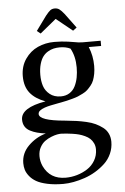

<svg xmlns="http://www.w3.org/2000/svg" viewBox="-61 -674 663 1019"><g transform="rotate(-5 270.0 -165.0)"><path d="M32.2 172.9Q32.2 120.1 71.5 80.8Q110.8 41.5 165 25.9Q139.2 22.5 119.6 17.3Q100.1 12.2 82.3 2.9Q64.5 -6.3 55.2 -21.7Q45.9 -37.1 45.9 -58.1Q45.9 -121.6 178.2 -144Q124 -164.1 96.9 -198.2Q69.8 -232.4 69.8 -287.1Q69.8 -339.8 96.7 -378.7Q123.5 -417.5 164.1 -435.8Q204.6 -454.1 252 -454.1Q292 -454.1 325.2 -449.2Q338.4 -447.3 354 -444.6Q369.6 -441.9 379.9 -440.4Q390.1 -439 400.9 -439H498V-411.1H432.1Q452.1 -363.3 452.1 -309.1Q452.1 -286.6 448.5 -267.3Q444.8 -248 439.2 -233.2Q433.6 -218.3 423.1 -205.6Q412.6 -192.9 403.3 -184.1Q394 -175.3 378.4 -167.5Q362.8 -159.7 351.8 -155Q340.8 -150.4 321.8 -145.3Q302.7 -140.1 291.5 -137.5Q280.3 -134.8 259.8 -130.9Q253.9 -129.9 242.4 -127.7Q231 -125.5 223.6 -124Q216.3 -122.6 205.3 -120.4Q194.3 -118.2 187.3 -116.2Q180.2 -114.3 171.4 -111.3Q162.6 -108.4 157 -105.2Q151.4 -102.1 146.2 -98.4Q141.1 -94.7 138.7 -90.1Q136.2 -85.4 136.2 -80.1Q136.2 -44.9 271 -33.2Q276.9 -32.7 279.8 -32.2Q309.6 -29.3 333.5 -25.9Q357.4 -22.5 385.3 -16.1Q413.1 -9.8 433.6 0Q454.1 9.8 471.7 23.2Q489.3 36.6 498.5 56.2Q507.8 75.7 507.8 100.1Q507.8 133.3 494.6 162.8Q481.4 192.4 459 213.6Q436.5 234.9 408.4 252Q380.4 269 349.6 279.5Q318.8 290 289.6 295.4Q260.3 300.8 234.9 300.8Q187 300.8 149.9 292.7Q112.8 284.7 91.1 272Q69.3 259.3 55.7 241.9Q42 224.6 37.1 208Q32.2 191.4 32.2 172.9ZM121.1 143.1Q121.1 170.9 132.8 196.8Q167 269 250 269Q280.8 269 310.8 260.3Q340.8 251.5 366.2 235.1Q391.6 218.8 407.2 192.1Q422.9 165.5 422.9 132.8Q422.9 114.7 415.8 100.1Q408.7 85.4 398.2 75.7Q387.7 65.9 371.3 58.3Q355 50.8 340.6 46.9Q326.2 43 306.4 40Q286.6 37.1 274.2 36.1Q261.7 35.2 245.1 34.2Q237.3 34.2 224.6 36.4Q211.9 38.6 193.4 45.9Q174.8 53.2 159.2 64.5Q143.6 75.7 132.3 96.2Q121.1 116.7 121.1 143.1ZM163.1 -286.1Q163.1 -253.4 171.6 -227.1Q180.2 -200.7 203.4 -181.9Q226.6 -163.1 262.2 -163.1Q289.1 -163.1 308.8 -175.8Q328.6 -188.5 339.1 -210.2Q349.6 -231.9 354.2 -256.3Q358.9 -280.8 358.9 -309.1Q358.9 -368.2 335 -411.1Q311 -422.9 278.8 -422.9Q261.2 -422.9 245.8 -419.4Q230.5 -416 214.8 -406.7Q199.2 -397.5 188.2 -382.6Q177.2 -367.7 170.2 -343Q163.1 -318.4 163.1 -286.1ZM165 -520 221.2 -597.2Q236.8 -616.7 246.3 -623.8Q255.9 -630.9 270 -630.9Q284.2 -630.9 294.4 -623.5Q304.7 -616.2 319.8 -597.2L377 -520L356.9 -504.9L270 -575.2L184.1 -504.9Z"/></g></svg>

Font: Dehuti Alt
Style: Bold
Weight: 700
Version: Version 1.2